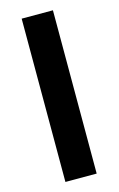

<svg xmlns="http://www.w3.org/2000/svg" viewBox="-110 -748 491 795"><g transform="rotate(-15 135.0 -350.0)"><path d="M68 -700H202V0H68Z"/></g></svg>

Font: Cairo
Style: Bold
Weight: 700
Designer: Mohamed Gaber
Foundry: Kief Type Foundry
Version: Version 2.100